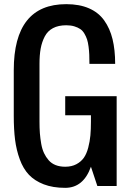

<svg xmlns="http://www.w3.org/2000/svg" viewBox="-20 -904 625 933"><path d="M296.9 -93.8Q328.1 -93.8 351.1 -106Q374 -118.2 387.5 -137.5Q400.9 -156.7 408.7 -186.5Q416.5 -216.3 419.2 -245.6Q421.9 -274.9 421.9 -312.5V-343.8H296.9V-436.5H546.9V0H453.1L421.9 -93.8Q385.3 8.8 296.9 8.8Q236.8 8.8 192.6 -8.3Q148.4 -25.4 120.6 -54.7Q92.8 -84 76.2 -129.4Q59.6 -174.8 53.2 -225.1Q46.9 -275.4 46.9 -340.8V-562.5Q46.9 -883.8 301.8 -883.8Q366.2 -883.8 412.6 -863.5Q459 -843.3 486.6 -804.4Q514.2 -765.6 526.9 -713.6Q539.6 -661.6 539.6 -593.8H414.6Q414.6 -619.6 413.8 -637.9Q413.1 -656.2 410.4 -677.2Q407.7 -698.2 403.1 -712.4Q398.4 -726.6 390.1 -740.7Q381.8 -754.9 369.9 -762.9Q357.9 -771 340.8 -776.1Q323.7 -781.2 301.8 -781.2Q263.7 -781.2 237.5 -767.3Q211.4 -753.4 197.5 -726.8Q183.6 -700.2 177.7 -668.2Q171.9 -636.2 171.9 -593.8V-312.5Q171.9 -281.2 173.8 -256.1Q175.8 -231 180.4 -204.8Q185.1 -178.7 194.1 -159.7Q203.1 -140.6 216.6 -125.2Q230 -109.9 250.2 -101.8Q270.5 -93.8 296.9 -93.8Z"/></svg>

Font: OswaldRegular
Style: Regular
Weight: 400
Designer: vernon adams
Foundry: vernon adams
Version: Version 1.000